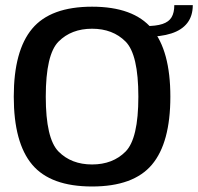

<svg xmlns="http://www.w3.org/2000/svg" viewBox="-20 -706 755 732"><path d="M331 5Q489 5 559.2 -78.2Q629.5 -161.5 629.5 -337.5Q629.5 -513 559.2 -596.8Q489 -680.5 331 -680.5Q173 -680.5 102.8 -596.8Q32.5 -513 32.5 -337.5Q32.5 -161.5 102.8 -78.2Q173 5 331 5ZM331 -79Q252 -79 203.2 -128.2Q154.5 -177.5 154.5 -337.5Q154.5 -498.5 203.2 -547.5Q252 -596.5 331 -596.5Q410 -596.5 458.8 -547.5Q507.5 -498.5 507.5 -337.5Q507.5 -177.5 458.8 -128.2Q410 -79 331 -79ZM533.5 -606.5V-565.5Q593 -565.5 633.2 -578.5Q673.5 -591.5 694.2 -618.5Q715 -645.5 715 -686.5H644.5Q644.5 -657.5 634 -640Q623.5 -622.5 599.2 -614.5Q575 -606.5 533.5 -606.5Z"/></svg>

Font: Anybody UltraCondensed Thin Medium
Style: Regular
Weight: 500
Version: Version 1.111